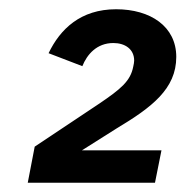

<svg xmlns="http://www.w3.org/2000/svg" viewBox="-20 -724 401 415"><path d="M329 -399H157L233 -447C308 -492 361 -532 361 -601C361 -667 305 -704 231 -704C154 -704 110 -661 85 -609L158 -581C168 -606 189 -631 225 -631C250 -631 270 -618 270 -593C270 -589 269 -585 268 -580C262 -549 242 -532 193 -499L55 -407L40 -329H315Z"/></svg>

Font: Braiins Sans SemiBold
Style: Italic
Weight: 600
Italic angle: -11.31°
Designer: Mike Abbink, Paul van der Laan, Pieter van Rosmalen, Jiri Chlebus, Lubos Buracinsky
Foundry: Bold Monday, Sudetype
Version: Version 1.000;hotconv 1.0.109;makeotfexe 2.5.65596